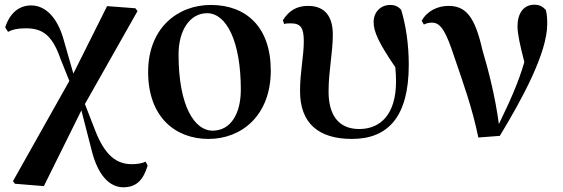

<svg xmlns="http://www.w3.org/2000/svg" viewBox="-20 -573 2389 814"><path d="M503 221C560 221 588 188 606 129L597 112C584 120 559 123 538 123C475 123 424 87 382 -24L340 -132L563 -526L554 -538L434 -547L291 -261L248 -411C221 -502 171 -550 112 -550C62 -550 22 -519 2 -457L14 -438C31 -447 52 -453 89 -453C158 -453 201 -427 237 -322L274 -230L35 195L43 206L166 216L325 -105L367 58C395 176 448 221 503 221Z M864 16C1004 16 1128 -83 1128 -274C1128 -458 1024 -552 874 -552C732 -552 608 -453 608 -268C608 -76 724 16 864 16ZM881 -19C806 -19 737 -121 737 -342C737 -446 786 -517 858 -517C940 -517 1001 -398 1001 -193C1001 -92 959 -19 881 -19Z M1472 16C1626 16 1713 -79 1713 -298C1713 -385 1701 -464 1681 -531C1669 -545 1655 -552 1634 -552C1596 -552 1564 -524 1564 -479C1564 -439 1586 -390 1656 -288C1658 -267 1659 -247 1659 -228C1659 -88 1593 -26 1503 -26C1413 -26 1373 -88 1373 -185C1373 -272 1391 -350 1391 -426C1391 -503 1358 -548 1286 -548C1239 -548 1206 -529 1179 -487L1185 -471C1193 -474 1202 -474 1212 -474C1255 -474 1268 -456 1268 -397C1268 -336 1252 -267 1252 -187C1252 -49 1332 16 1472 16Z M2008 10 2099 3C2193 -152 2300 -348 2300 -471C2300 -496 2299 -511 2294 -531C2280 -546 2267 -553 2245 -553C2199 -553 2174 -515 2174 -462C2174 -429 2185 -380 2203 -310C2177 -220 2141 -142 2095 -47C2080 -161 2052 -271 2025 -362C1993 -503 1955 -548 1881 -548C1835 -548 1790 -526 1768 -485L1777 -469C1787 -474 1798 -477 1812 -477C1850 -477 1872 -436 1908 -326C1942 -226 1982 -117 2008 10Z"/></svg>

Font: Noto Serif CJK HK
Style: Bold
Weight: 700
Designer: Ryoko NISHIZUKA 西塚涼子 (kana & ideographs); Frank Grießhammer (Latin, Greek & Cyrillic); Wenlong ZHANG 张文龙 (bopomofo); San
Foundry: Adobe
Version: Version 2.001;hotconv 1.1.0;makeotfexe 2.6.0